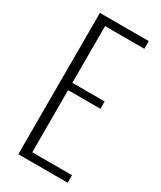

<svg xmlns="http://www.w3.org/2000/svg" viewBox="-203 -881 800 953"><g transform="rotate(30 196.5 -405.0)"><path d="M74 0V-810H354V-766H129V-441H314V-399H129V-43H357V0Z"/></g></svg>

Font: Oswald ExtraLight
Style: Regular
Weight: 250
Designer: Vernon Adams
Foundry: Vernon Adams
Version: Version 4.103;gftools[0.9.33.dev8+g029e19f]